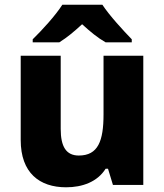

<svg xmlns="http://www.w3.org/2000/svg" viewBox="-20 -786 699 816"><path d="M415 -766H245C216 -720 157 -656 119 -619V-606H232C267 -628 294 -651 329 -683C364 -651 394 -626 429 -606H540V-619C506 -654 445 -720 415 -766ZM589 -549H420V-300C420 -187 397 -125 315 -125C261 -125 238 -163 238 -238V-549H68V-191C68 -51 148 10 261 10C330 10 394 -13 429 -69H439L460 0H589Z"/></svg>

Font: Noto Sans Myanmar UI ExtraBold
Style: Regular
Weight: 800
Designer: Monotype Design Team
Foundry: Monotype Imaging Inc.
Version: Version 2.103